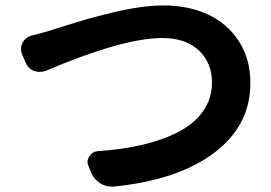

<svg xmlns="http://www.w3.org/2000/svg" viewBox="-20 -692 998 708"><path d="M148.4 -430.7Q137.7 -426.8 126 -426.8Q115.2 -426.8 104.5 -430.7Q83 -439.5 74.2 -461.9L60.5 -494.1Q57.6 -503.9 57.6 -512.7Q57.6 -523.4 63.5 -535.2Q74.2 -554.7 95.7 -560.5Q127.9 -568.4 160.2 -578.1Q167 -580.1 217.8 -596.2Q268.6 -612.3 303.2 -622.1Q337.9 -631.8 391.6 -645Q445.3 -658.2 493.7 -665Q542 -671.9 583 -671.9Q673.8 -671.9 745.6 -639.2Q817.4 -606.4 860.4 -540.5Q903.3 -474.6 903.3 -385.7Q903.3 -228.5 769 -127.9Q634.8 -27.3 398.4 -3.9Q393.6 -3.9 390.6 -3.9Q369.1 -3.9 350.6 -15.6Q328.1 -29.3 317.4 -52.7L306.6 -79.1Q302.7 -86.9 302.7 -94.7Q302.7 -105.5 309.6 -115.2Q320.3 -132.8 340.8 -134.8Q432.6 -140.6 507.8 -158.7Q583 -176.8 640.6 -207Q698.2 -237.3 730 -283.7Q761.7 -330.1 761.7 -387.7Q761.7 -460 713.4 -505.9Q665 -551.8 578.1 -551.8Q433.6 -551.8 148.4 -430.7Z"/></svg>

Font: Gen Jyuu Gothic P Bold
Style: Bold
Weight: 700
Designer: [Source Han Sans]
Ryoko NISHIZUKA  (kana & ideographs); Paul D. Hunt (Latin, Greek & Cyrillic); Wenlong ZHANG  (bopomofo
Version: Version 1.002.20150607